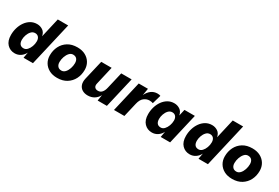

<svg xmlns="http://www.w3.org/2000/svg" viewBox="65 -1711 3948 2719"><g transform="rotate(30 2039.5 -351.0)"><path d="M205 9Q130 9 80.5 -43Q31 -95 31 -192Q31 -252 48 -309Q65 -366 97.5 -411.5Q130 -457 175.5 -483.5Q221 -510 278 -510Q328 -510 369.5 -483Q411 -456 423 -395L496 -712H666L501 0H347L364 -94Q340 -46 298 -18.5Q256 9 205 9ZM279 -115Q313 -115 338.5 -142.5Q364 -170 379 -211Q394 -252 394 -294Q394 -336 373.5 -360.5Q353 -385 317 -385Q280 -385 253.5 -357Q227 -329 213 -288.5Q199 -248 199 -211Q199 -165 219 -140Q239 -115 279 -115Z M899 10Q822 10 767 -20Q712 -50 682 -101Q652 -152 652 -217Q652 -298 685.5 -364.5Q719 -431 782.5 -470.5Q846 -510 937 -510Q1014 -510 1069 -480Q1124 -450 1154 -399Q1184 -348 1184 -283Q1184 -202 1150.5 -136Q1117 -70 1053.5 -30Q990 10 899 10ZM901 -110Q936 -110 962 -138.5Q988 -167 1002.5 -210Q1017 -253 1017 -297Q1017 -340 996 -365Q975 -390 934 -390Q900 -390 874 -361.5Q848 -333 833 -290Q818 -247 818 -203Q818 -161 839.5 -135.5Q861 -110 901 -110Z M1399 9Q1346 9 1308.5 -14Q1271 -37 1256 -79.5Q1241 -122 1254 -181L1329 -500H1499L1431 -206Q1421 -165 1438.5 -143Q1456 -121 1491 -121Q1531 -121 1556 -149Q1581 -177 1593 -230L1656 -500H1826L1710 0H1559L1574 -97Q1547 -45 1501.5 -18Q1456 9 1399 9Z M1826 0 1942 -500H2093L2074 -386Q2100 -443 2143.5 -476.5Q2187 -510 2247 -510Q2264 -510 2275.5 -507.5Q2287 -505 2295 -501L2254 -358Q2244 -362 2230.5 -365Q2217 -368 2196 -368Q2149 -368 2108 -336.5Q2067 -305 2050 -231L1996 0Z M2448 9Q2373 9 2323.5 -43Q2274 -95 2274 -192Q2274 -252 2291 -309Q2308 -366 2340.5 -411.5Q2373 -457 2418.5 -483.5Q2464 -510 2521 -510Q2571 -510 2612.5 -483Q2654 -456 2666 -395L2690 -500H2860L2744 0H2590L2607 -94Q2583 -46 2541 -18.5Q2499 9 2448 9ZM2522 -115Q2556 -115 2581.5 -142.5Q2607 -170 2622 -211Q2637 -252 2637 -294Q2637 -336 2616.5 -360.5Q2596 -385 2560 -385Q2523 -385 2496.5 -357Q2470 -329 2456 -288.5Q2442 -248 2442 -211Q2442 -165 2462 -140Q2482 -115 2522 -115Z M3066 9Q2991 9 2941.5 -43Q2892 -95 2892 -192Q2892 -252 2909 -309Q2926 -366 2958.5 -411.5Q2991 -457 3036.5 -483.5Q3082 -510 3139 -510Q3189 -510 3230.5 -483Q3272 -456 3284 -395L3357 -712H3527L3362 0H3208L3225 -94Q3201 -46 3159 -18.5Q3117 9 3066 9ZM3140 -115Q3174 -115 3199.5 -142.5Q3225 -170 3240 -211Q3255 -252 3255 -294Q3255 -336 3234.5 -360.5Q3214 -385 3178 -385Q3141 -385 3114.5 -357Q3088 -329 3074 -288.5Q3060 -248 3060 -211Q3060 -165 3080 -140Q3100 -115 3140 -115Z M3760 10Q3683 10 3628 -20Q3573 -50 3543 -101Q3513 -152 3513 -217Q3513 -298 3546.5 -364.5Q3580 -431 3643.5 -470.5Q3707 -510 3798 -510Q3875 -510 3930 -480Q3985 -450 4015 -399Q4045 -348 4045 -283Q4045 -202 4011.5 -136Q3978 -70 3914.5 -30Q3851 10 3760 10ZM3762 -110Q3797 -110 3823 -138.5Q3849 -167 3863.5 -210Q3878 -253 3878 -297Q3878 -340 3857 -365Q3836 -390 3795 -390Q3761 -390 3735 -361.5Q3709 -333 3694 -290Q3679 -247 3679 -203Q3679 -161 3700.5 -135.5Q3722 -110 3762 -110Z"/></g></svg>

Font: Work Sans
Style: Bold Italic
Weight: 700
Italic angle: -13°
Designer: Wei Huang
Foundry: Wei Huang
Version: Version 2.010; ttfautohint (v1.8.3)